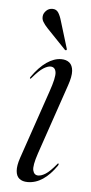

<svg xmlns="http://www.w3.org/2000/svg" viewBox="-48 -644 324 683"><g transform="rotate(5 113.5 -303.0)"><path d="M112.5 -18.5Q98 -18.5 93.8 -34.8Q89.5 -51 105 -97L190.5 -347Q202 -380 200.5 -399.8Q199 -419.5 187.8 -428.8Q176.5 -438 158.5 -438Q133 -438 106.5 -419.8Q80 -401.5 54.5 -365Q53.5 -363 53.2 -361.8Q53 -360.5 53.5 -359.5Q55 -359 56.2 -359.8Q57.5 -360.5 59 -362.5Q82.5 -390 97.2 -399.2Q112 -408.5 122.5 -408.5Q139 -408.5 142 -390.2Q145 -372 126.5 -319L43 -75Q33.5 -47 35 -28.2Q36.5 -9.5 47.5 -0.8Q58.5 8 77 8Q105.5 8 131.2 -9.2Q157 -26.5 180 -60Q181.5 -63 181.8 -64.8Q182 -66.5 181 -67Q179.5 -67.5 178.2 -66.8Q177 -66 175.5 -63.5Q153.5 -37 138.8 -27.8Q124 -18.5 112.5 -18.5ZM145.5 -572 174.5 -477Q175 -475 175 -473.8Q175 -472.5 173.5 -471.5Q172.5 -470.5 171.2 -471Q170 -471.5 168.5 -472L100.5 -543Q90 -554 83.5 -564.8Q77 -575.5 80 -589Q82.5 -598 91 -605.8Q99.5 -613.5 112 -613.5Q125.5 -613.5 132.8 -602.5Q140 -591.5 145.5 -572Z"/></g></svg>

Font: Fraunces 120pt Light
Style: Italic
Weight: 300
Italic angle: -16°
Version: Version 1.000;[b76b70a41]